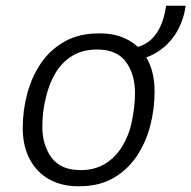

<svg xmlns="http://www.w3.org/2000/svg" viewBox="-20 -637 665 667"><path d="M250 10Q195 10 152 -13.5Q109 -37 84 -82.5Q59 -128 59 -193Q59 -254 75 -313Q91 -372 123 -418.5Q155 -465 205 -493Q255 -521 323 -521H328Q384 -521 426.5 -497.5Q469 -474 493 -429Q517 -384 517 -319Q517 -257 501.5 -198.5Q486 -140 454 -93Q422 -46 373 -18Q324 10 256 10ZM260 -46Q309 -46 345 -68Q381 -90 404 -127.5Q427 -165 437 -210Q443 -238 446 -264Q449 -290 449 -313Q449 -379 417.5 -422Q386 -465 317 -465Q268 -465 232 -443.5Q196 -422 173.5 -384.5Q151 -347 140 -301Q133 -273 130 -247Q127 -221 127 -198Q127 -133 159 -89.5Q191 -46 260 -46ZM434 -424 441 -470Q491 -478 519.5 -515.5Q548 -553 557 -617H625Q618 -567 594 -526Q570 -485 530 -458.5Q490 -432 434 -424Z"/></svg>

Font: Chivo ExtraLight
Style: Italic
Weight: 250
Italic angle: -8.05°
Designer: Hector Gatti
Foundry: Omnibus-Type
Version: Version 2.002